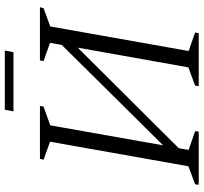

<svg xmlns="http://www.w3.org/2000/svg" viewBox="-44 -802 846 798"><g transform="rotate(-90 379.0 -403.0)"><path d="M10 0 12 -15 87 -43 189 -618 114 -645 118 -660H338L335 -645L257 -617L174 -148L591 -569L600 -618L524 -645L527 -660H748L744 -645L668 -617L566 -42L643 -15L640 0H420L422 -15L498 -43L580 -503L162 -83L155 -42L233 -15L231 0ZM315 -770 322 -806H568L561 -770Z"/></g></svg>

Font: Spectral SC Light
Style: Italic
Weight: 300
Italic angle: -10°
Designer: Jean-Baptiste Levee
Foundry: Production Type
Version: Version 2.001